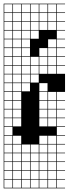

<svg xmlns="http://www.w3.org/2000/svg" viewBox="-20 -785 373 1043"><path d="M0 238.1V-765.1H333.3V-761.9H288.9V-717.5H333.3V-714.3H288.9V-669.8H333.3V-666.7H288.9V-622.2H333.3V-619H288.9V-574.6H333.3V-571.4H288.9V-527H333.3V-523.8H288.9V-479.4H333.3V-476.2H288.9V-431.7H333.3V-428.6H288.9V-384.1H333.3V-285.7H288.9V-241.3H333.3V-238.1H288.9V-193.7H333.3V-190.5H288.9V-146H333.3V-142.9H288.9V-98.4H333.3V-95.2H288.9V-50.8H333.3V-47.6H288.9V-3.2H333.3V0H288.9V44.4H333.3V47.6H288.9V92.1H333.3V95.2H288.9V139.7H333.3V142.9H288.9V187.3H333.3V190.5H288.9V234.9H333.3V238.1ZM98.4 -717.5H142.9V-761.9H98.4ZM241.3 -717.5H285.7V-761.9H241.3ZM193.7 -717.5H238.1V-761.9H193.7ZM146 -717.5H190.5V-761.9H146ZM50.8 -717.5H95.2V-761.9H50.8ZM3.2 -717.5H47.6V-761.9H3.2ZM241.3 -669.8H285.7V-714.3H241.3ZM193.7 -669.8H238.1V-714.3H193.7ZM146 -669.8H190.5V-714.3H146ZM98.4 -669.8H142.9V-714.3H98.4ZM50.8 -669.8H95.2V-714.3H50.8ZM3.2 -669.8H47.6V-714.3H3.2ZM241.3 -622.2H285.7V-666.7H241.3ZM193.7 -622.2H238.1V-666.7H193.7ZM146 -622.2H190.5V-666.7H146ZM98.4 -622.2H142.9V-666.7H98.4ZM50.8 -622.2H95.2V-666.7H50.8ZM3.2 -622.2H47.6V-666.7H3.2ZM3.2 -574.6H47.6V-619H3.2ZM146 -574.6H190.5V-619H146ZM98.4 -574.6H142.9V-619H98.4ZM50.8 -574.6H95.2V-619H50.8ZM3.2 -527H47.6V-571.4H3.2ZM98.4 -527H142.9V-571.4H98.4ZM241.3 -527H285.7V-571.4H241.3ZM50.8 -527H95.2V-571.4H50.8ZM98.4 -479.4H142.9V-523.8H98.4ZM50.8 -479.4H95.2V-523.8H50.8ZM3.2 -479.4H47.6V-523.8H3.2ZM241.3 -479.4H285.7V-523.8H241.3ZM193.7 -479.4H238.1V-523.8H193.7ZM3.2 -431.7H47.6V-476.2H3.2ZM98.4 -431.7H142.9V-476.2H98.4ZM50.8 -431.7H95.2V-476.2H50.8ZM241.3 -431.7H285.7V-476.2H241.3ZM193.7 -431.7H238.1V-476.2H193.7ZM146 -431.7H190.5V-476.2H146ZM50.8 -384.1H95.2V-428.6H50.8ZM3.2 -384.1H47.6V-428.6H3.2ZM98.4 -384.1H142.9V-428.6H98.4ZM193.7 -384.1H238.1V-428.6H193.7ZM241.3 -384.1H285.7V-428.6H241.3ZM146 -384.1H190.5V-428.6H146ZM50.8 -336.5H95.2V-381H50.8ZM3.2 -336.5H47.6V-381H3.2ZM98.4 -336.5H142.9V-381H98.4ZM146 -336.5H190.5V-381H146ZM50.8 -288.9H95.2V-333.3H50.8ZM193.7 -288.9H238.1V-333.3H193.7ZM98.4 -288.9H142.9V-333.3H98.4ZM3.2 -288.9H47.6V-333.3H3.2ZM3.2 -241.3H47.6V-285.7H3.2ZM241.3 -241.3H285.7V-285.7H241.3ZM50.8 -241.3H95.2V-285.7H50.8ZM193.7 -241.3H238.1V-285.7H193.7ZM241.3 -193.7H285.7V-238.1H241.3ZM50.8 -193.7H95.2V-238.1H50.8ZM3.2 -193.7H47.6V-238.1H3.2ZM193.7 -193.7H238.1V-238.1H193.7ZM241.3 -146H285.7V-190.5H241.3ZM50.8 -146H95.2V-190.5H50.8ZM3.2 -146H47.6V-190.5H3.2ZM193.7 -146H238.1V-190.5H193.7ZM3.2 -98.4H47.6V-142.9H3.2ZM193.7 -98.4H238.1V-142.9H193.7ZM50.8 -98.4H95.2V-142.9H50.8ZM241.3 -98.4H285.7V-142.9H241.3ZM47.6 -95.2H3.2V-50.8H47.6ZM193.7 -3.2H238.1V-47.6H193.7ZM241.3 -3.2H285.7V-47.6H241.3ZM3.2 -3.2H47.6V-47.6H3.2ZM50.8 -3.2H95.2V-47.6H50.8ZM193.7 44.4H238.1V0H193.7ZM146 44.4H190.5V0H146ZM3.2 44.4H47.6V0H3.2ZM98.4 44.4H142.9V0H98.4ZM50.8 44.4H95.2V0H50.8ZM241.3 44.4H285.7V0H241.3ZM146 92.1H190.5V47.6H146ZM193.7 92.1H238.1V47.6H193.7ZM3.2 92.1H47.6V47.6H3.2ZM241.3 92.1H285.7V47.6H241.3ZM50.8 92.1H95.2V47.6H50.8ZM98.4 92.1H142.9V47.6H98.4ZM241.3 139.7H285.7V95.2H241.3ZM146 139.7H190.5V95.2H146ZM50.8 139.7H95.2V95.2H50.8ZM98.4 139.7H142.9V95.2H98.4ZM3.2 139.7H47.6V95.2H3.2ZM193.7 139.7H238.1V95.2H193.7ZM241.3 187.3H285.7V142.9H241.3ZM50.8 187.3H95.2V142.9H50.8ZM193.7 187.3H238.1V142.9H193.7ZM146 187.3H190.5V142.9H146ZM3.2 187.3H47.6V142.9H3.2ZM98.4 187.3H142.9V142.9H98.4ZM50.8 234.9H95.2V190.5H50.8ZM241.3 234.9H285.7V190.5H241.3ZM193.7 234.9H238.1V190.5H193.7ZM146 234.9H190.5V190.5H146ZM3.2 234.9H47.6V190.5H3.2ZM98.4 234.9H142.9V190.5H98.4Z"/></svg>

Font: Jacquard 12 Charted
Style: Regular
Weight: 400
Designer: Sarah Cadigan-Fried
Version: Version 1.000